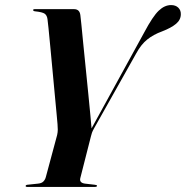

<svg xmlns="http://www.w3.org/2000/svg" viewBox="-20 -736 732 756"><path d="M362 -4.5Q362 0 353.5 0H86.5Q81 0 81 -3.5Q81 -7.5 87.5 -8.5L130 -13Q144.5 -14.5 151.2 -21.8Q158 -29 160.5 -39L205 -204.5Q207.5 -215.5 207.5 -225.5Q207.5 -235.5 206.5 -247Q206 -254.5 203 -286Q200 -317.5 195.8 -362.5Q191.5 -407.5 187 -456.8Q182.5 -506 178.2 -550.5Q174 -595 171 -625Q168 -655 167 -660.5Q165 -675.5 156 -682Q147 -688.5 117.5 -691.5Q110.5 -692.5 110.5 -696.5Q110.5 -700 116 -700H271.5Q294 -700 296.5 -675.5Q297.5 -669.5 300.5 -638.8Q303.5 -608 308 -562.2Q312.5 -516.5 317.8 -465Q323 -413.5 327.8 -365.2Q332.5 -317 336 -280.8Q339.5 -244.5 340.5 -230.5L548.5 -609.5Q581.5 -671.5 604.8 -693.8Q628 -716 653.5 -716Q671.5 -716 682 -705.8Q692.5 -695.5 692 -680Q692 -658 673.2 -642.2Q654.5 -626.5 618.5 -612.5Q584 -600 559.8 -580.5Q535.5 -561 516.5 -526L349.5 -229Q344.5 -220 342 -213Q339.5 -206 338 -199L296 -34Q292 -16 314.5 -13L353.5 -8.5Q362 -7.5 362 -4.5Z"/></svg>

Font: Fraunces 144pt SemiBold
Style: Italic
Weight: 600
Italic angle: -16°
Version: Version 1.000;[0bf87f6ff]